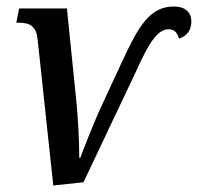

<svg xmlns="http://www.w3.org/2000/svg" viewBox="-20 -562 609 591"><path d="M96 -439 144 9 237 -1 401 -347C440 -434 466 -472 500 -472C518 -472 527 -458 531 -443C554 -451 569 -467 569 -496C569 -523 551 -542 515 -542C439 -542 405 -477 357 -375L300 -252C267 -182 237 -102 227 -76H224C224 -131 220 -195 216 -240L186 -536H39L30 -492H39C74 -492 92 -480 96 -439Z"/></svg>

Font: Noto Serif Condensed Medium
Style: Italic
Weight: 500
Width: 3
Italic angle: -12°
Designer: Monotype Design Team
Foundry: Monotype Imaging Inc.
Version: Version 2.013